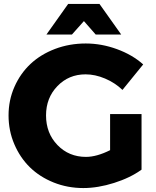

<svg xmlns="http://www.w3.org/2000/svg" viewBox="-20 -930 783 963"><path d="M400.9 -824.2 340.8 -756.8H212.9L321.8 -910.2H479L587.9 -756.8H460ZM532.2 -176.8V-357.9H689.9V-79.1Q633.3 -38.1 552.2 -12.5Q471.2 13.2 397.9 13.2Q318.8 13.2 249.3 -14.6Q179.7 -42.5 130.1 -90.8Q80.6 -139.2 51.8 -206.8Q22.9 -274.4 22.9 -351.1Q22.9 -427.7 52.5 -494.6Q82 -561.5 133.1 -609.4Q184.1 -657.2 256.1 -684.6Q328.1 -711.9 410.2 -711.9Q488.8 -711.9 566.4 -683.6Q644 -655.3 698.2 -606.9L594.2 -479Q556.6 -515.1 506.8 -536.1Q457 -557.1 409.2 -557.1Q324.7 -557.1 267.8 -498Q210.9 -439 210.9 -351.1Q210.9 -261.7 268.3 -202.4Q325.7 -143.1 411.1 -143.1Q464.8 -143.1 532.2 -176.8Z"/></svg>

Font: Montserrat-Arabic
Style: Bold
Weight: 700
Designer: Mohamed Gaber
Foundry: Kief Type Foundry
Version: Version 5.008;PS 005.008;hotconv 1.0.88;makeotf.lib2.5.64775